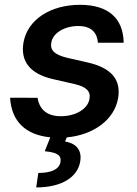

<svg xmlns="http://www.w3.org/2000/svg" viewBox="-20 -573 582 814"><path d="M395.2 -391.7H504.3C502.8 -495.7 438.9 -552.6 319.2 -552.6C193.9 -552.6 96.2 -489.7 79.5 -392.4C66.1 -312.5 107.2 -259.2 207.4 -236.9L296.2 -216.6C346.2 -205.3 365.1 -185.7 359.4 -154.1C353.3 -112.9 302.9 -79.9 237.2 -80.3C181.5 -80.6 147.4 -106.9 139.2 -158.4L22.7 -158.7C28.8 -57.9 88.8 -1.1 193.2 9.2L169.7 68.2C220.9 73.2 241.8 84.2 236.2 115.1C229.8 146.7 194.2 160.2 142.4 160.2L133.5 221.6C242.2 221.6 309.3 177.6 320 111.9C329.2 59.7 297.9 33.4 256 27L262.8 9.6C377.8 -1.1 465.6 -66.4 480.8 -157C494 -236.5 451 -285.2 353 -307.9L265.6 -327.8C210.9 -340.9 191.8 -359.7 197.4 -392C203.5 -432.9 253.2 -462.7 311.8 -462.7C370.4 -462.7 392 -431.5 395.2 -391.7Z"/></svg>

Font: Magic Ui Pro Semi Bold
Style: Italic
Weight: 600
Italic angle: -9.39999°
Designer: Stefan Endress, Andreas Faust
Version: Version 1.000;FEAKit 1.0